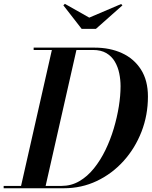

<svg xmlns="http://www.w3.org/2000/svg" viewBox="-56 -1004 810 1024"><path d="M-36.5 0V-12.5H272.5Q323.5 -12.5 366.8 -37.5Q410 -62.5 445 -106Q480 -149.5 506.5 -204.2Q533 -259 550.8 -318.8Q568.5 -378.5 577.8 -436.5Q587 -494.5 587 -544Q587 -578.5 580 -612.8Q573 -647 556.5 -675.2Q540 -703.5 511.5 -720.5Q483 -737.5 439.5 -737.5H123.5V-750H448.5Q530 -750 594.2 -720.8Q658.5 -691.5 695.8 -633.2Q733 -575 733 -489Q733 -390 698.8 -301.8Q664.5 -213.5 603.2 -145.5Q542 -77.5 460.5 -38.8Q379 0 284.5 0ZM53.5 0 223.5 -750H354.5L184.5 0ZM379.5 -850 282 -975.5 290 -983.5 420 -910 590 -982.5 597 -975.5 455.5 -850Z"/></svg>

Font: Bodoni Moda 18pt SemiBold
Style: Italic
Weight: 600
Italic angle: -13°
Designer: Owen Earl
Foundry: indestructible type
Version: Version 2.005